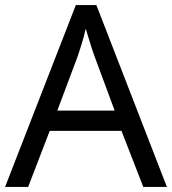

<svg xmlns="http://www.w3.org/2000/svg" viewBox="-20 -830 679 757"><path d="M545 -93 459 -314H176L91 -93H0L279 -810H360L638 -93ZM352 -610Q349 -618 342 -639Q335 -660 328.5 -682.5Q322 -705 318 -717Q311 -686 302 -656.5Q293 -627 287 -610L206 -394H432Z"/></svg>

Font: Noto Sans Kannada UI
Style: Regular
Weight: 400
Designer: Jelle Bosma - Monotype Design Team
Foundry: Monotype Imaging Inc.
Version: Version 2.005; ttfautohint (v1.8.4.7-5d5b)